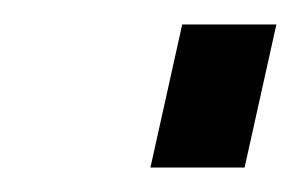

<svg xmlns="http://www.w3.org/2000/svg" viewBox="-20 -382 246 157"><path d="M103 -245 129 -362H206L180 -245Z"/></svg>

Font: TitilliumWebItalic
Style: Italic
Weight: 400
Italic angle: -13°
Version: Version 1.001;PS 57.000;hotconv 1.0.70;makeotf.lib2.5.55311